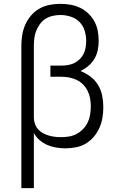

<svg xmlns="http://www.w3.org/2000/svg" viewBox="-20 -763 640 998"><path d="M91 215V-525Q91 -553 95.5 -581Q100 -609 111.5 -635Q123 -661 141.5 -682.5Q160 -704 184.5 -718Q209 -732 237 -737.5Q265 -743 294 -743Q320 -743 346 -738.5Q372 -734 395.5 -723Q419 -712 438.5 -693.5Q458 -675 470.5 -652Q483 -629 488 -603Q493 -577 493 -551Q493 -526 488 -502Q483 -478 470.5 -457Q458 -436 439 -420Q420 -404 398 -394Q426 -383 450 -365Q474 -347 489.5 -321.5Q505 -296 511 -266.5Q517 -237 517 -207Q517 -179 512.5 -151.5Q508 -124 497 -99Q486 -74 468 -52.5Q450 -31 426.5 -17Q403 -3 375.5 2.5Q348 8 320 8Q296 8 272 4Q248 0 226 -9.5Q204 -19 185.5 -35Q167 -51 156 -72V215ZM297 -50Q318 -50 339 -53.5Q360 -57 378.5 -67Q397 -77 412 -92.5Q427 -108 436 -127Q445 -146 448.5 -167.5Q452 -189 452 -210Q452 -230 448.5 -250.5Q445 -271 436 -289.5Q427 -308 412.5 -323Q398 -338 379.5 -347Q361 -356 341 -360Q321 -364 300 -364H242V-422H300Q317 -422 334 -425Q351 -428 366.5 -435.5Q382 -443 394.5 -455.5Q407 -468 414.5 -483Q422 -498 425 -515.5Q428 -533 428 -550Q428 -577 420 -603.5Q412 -630 393 -649Q374 -668 347.5 -676.5Q321 -685 294 -685Q274 -685 254 -680.5Q234 -676 217 -665.5Q200 -655 188 -638.5Q176 -622 168.5 -603.5Q161 -585 158.5 -565Q156 -545 156 -525V-154V-148Q157 -132 162.5 -117Q168 -102 179 -90Q190 -78 204 -70.5Q218 -63 233.5 -58.5Q249 -54 265 -52Q281 -50 297 -50Z"/></svg>

Font: Iosevka SS04 Light Extended
Style: Regular
Weight: 300
Width: 7
Monospace: yes
Designer: Belleve Invis
Foundry: Belleve Invis
Version: Version 19.0.0; ttfautohint (v1.8.4)